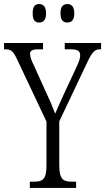

<svg xmlns="http://www.w3.org/2000/svg" viewBox="-25 -926 518 946"><path d="M307 -815C326 -815 341 -826 341 -860C341 -895 326 -906 307 -906C287 -906 273 -895 273 -860C273 -826 287 -815 307 -815ZM168 -815C187 -815 202 -826 202 -860C202 -895 187 -906 168 -906C148 -906 136 -895 136 -860C136 -826 148 -815 168 -815ZM122 0H350V-31H328C287 -31 267 -42 267 -112V-328L406 -621C430 -672 443 -683 468 -683H473V-714H294V-683H323C356 -683 370 -675 370 -654C370 -641 366 -625 353 -598L291 -465C272 -423 257 -390 247 -366C233 -403 217 -440 197 -482L141 -606C131 -626 123 -646 123 -659C123 -673 129 -683 162 -683H187V-714H-5V-683H1C30 -683 40 -674 59 -634L204 -327V-110C204 -42 185 -31 142 -31H122Z"/></svg>

Font: Noto Serif Bengali ExtraCondensed Light
Style: Regular
Weight: 300
Width: 2
Designer: Juan Bruce, Universal Thirst, Indian Type Foundry and the Monotype Design Team.
Foundry: Monotype Imaging Inc.
Version: Version 2.003